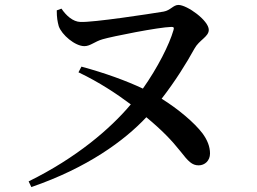

<svg xmlns="http://www.w3.org/2000/svg" viewBox="-20 -729 1040 778"><path d="M298 -436C382 -396 454 -348 510 -306C427 -207 289 -89 96 6L107 29C334 -49 484 -159 573 -254C638 -200 676 -160 711 -116C743 -75 758 -59 785 -59C810 -59 831 -78 831 -107C831 -135 820 -162 801 -188C768 -232 701 -288 635 -329C690 -400 735 -472 768 -532C787 -567 826 -580 826 -608C826 -646 738 -709 703 -709C682 -709 671 -687 643 -682C582 -672 360 -638 306 -640C275 -641 248 -666 229 -694L210 -687C210 -657 213 -642 218 -623C230 -588 284 -542 322 -542C346 -542 364 -561 396 -570C433 -581 623 -619 675 -620C684 -620 686 -617 683 -607C666 -548 619 -455 559 -370C491 -402 406 -433 310 -459Z"/></svg>

Font: Noto Serif CJK KR SemiBold
Style: Regular
Weight: 600
Designer: Ryoko NISHIZUKA 西塚涼子 (kana & ideographs); Frank Grießhammer (Latin, Greek & Cyrillic); Wenlong ZHANG 张文龙 (bopomofo); San
Foundry: Adobe
Version: Version 2.001;hotconv 1.1.0;makeotfexe 2.6.0